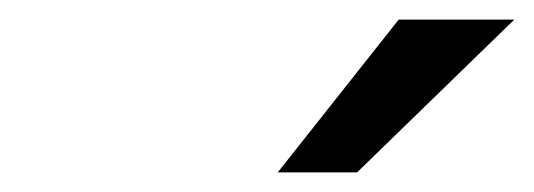

<svg xmlns="http://www.w3.org/2000/svg" viewBox="-20 -752 545 196"><path d="M263.5 -576 387 -732H505L344.5 -576Z"/></svg>

Font: Overpass Medium
Style: Italic
Weight: 500
Italic angle: -10°
Designer: Delve Withrington, Dave Bailey, Thomas Jockin
Foundry: Delve Fonts LLC
Version: Version 4.000